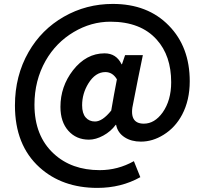

<svg xmlns="http://www.w3.org/2000/svg" viewBox="-20 -754 1023 960"><path d="M466.8 185.5Q291 185.5 177.7 83Q54.7 -28.3 54.7 -226.6Q54.7 -375 123 -494.1Q187.5 -606.4 299.3 -670.4Q411.1 -734.4 543.9 -734.4Q718.8 -734.4 824.2 -626Q928.7 -519.5 928.7 -347.7Q928.7 -252.9 890.6 -180.7Q856.4 -116.2 797.9 -80.1Q743.2 -45.9 684.6 -45.9Q636.7 -45.9 603.5 -67.4Q568.4 -89.8 560.5 -129.9H558.6Q534.2 -96.7 496.6 -76.2Q459 -55.7 424.8 -55.7Q361.3 -55.7 321.8 -100.1Q282.2 -144.5 282.2 -219.7Q282.2 -321.3 344.7 -402.3Q411.1 -487.3 502.9 -487.3Q561.5 -487.3 587.9 -432.6H589.8L605.5 -478.5H694.3L669.9 -359.4L646.5 -240.2Q621.1 -135.7 699.2 -135.7Q752.9 -135.7 793 -191.4Q835.9 -252 835.9 -342.8Q835.9 -475.6 763.7 -555.7Q683.6 -645.5 532.2 -645.5Q435.5 -645.5 348.6 -593.8Q259.8 -541 208 -450.2Q152.3 -351.6 152.3 -230.5Q152.3 -74.2 249 14.6Q337.9 96.7 478.5 96.7Q569.3 96.7 649.4 51.8L681.6 131.8Q585.9 185.5 466.8 185.5ZM455.1 -146.5Q492.2 -146.5 536.1 -201.2L549.8 -279.3L564.5 -357.4Q543 -393.6 506.8 -393.6Q457 -393.6 421.9 -336.9Q390.6 -286.1 390.6 -227.5Q390.6 -187.5 408.2 -167Q425.8 -146.5 455.1 -146.5Z"/></svg>

Font: Bpmf GenSeki Gothic B
Style: B
Weight: 700
Foundry: But Ko
Version: Version 1.320